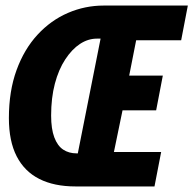

<svg xmlns="http://www.w3.org/2000/svg" viewBox="-20 -671 696 691"><path d="M252 0Q175 0 121.5 -27Q68 -54 40 -108.5Q12 -163 12 -246Q12 -343 39.5 -418.5Q67 -494 115 -546Q163 -598 224.5 -624.5Q286 -651 353 -651H656L632 -526H470L445 -399H566L542 -274H421L390 -124H560L536 0ZM256 -119H260L342 -532H329Q297 -532 268 -513Q239 -494 215 -457.5Q191 -421 177.5 -370Q164 -319 164 -255Q164 -207 175.5 -176.5Q187 -146 207.5 -132.5Q228 -119 256 -119Z"/></svg>

Font: Source Code Pro ExtraBold
Style: Italic
Weight: 800
Italic angle: -11°
Monospace: yes
Designer: Paul D. Hunt, Teo Tuominen
Foundry: Adobe Systems Incorporated
Version: Version 1.016;hotconv 1.0.116;makeotfexe 2.5.65601